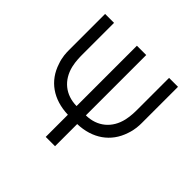

<svg xmlns="http://www.w3.org/2000/svg" viewBox="-178 -896 1072 1072"><g transform="rotate(45 358.0 -360.0)"><path d="M321 0H394.5V-175C511 -178.5 597 -238.5 630.5 -341C644.5 -380.5 645.5 -413.5 645.5 -435V-720H575V-474C575 -455 575 -419 567 -384.5C547.5 -298.5 483.5 -244.5 394.5 -243.5V-720H321V-243.5C233 -244.5 170 -296 149 -381.5C140.5 -417.5 140.5 -454 140.5 -474V-720H70V-435C70 -415.5 70.5 -380 85 -340.5C117.5 -239 202.5 -178.5 321 -175Z"/></g></svg>

Font: Hauora
Style: Regular
Weight: 400
Designer: Mikhail Sharanda
Foundry: WCYS & Co.
Version: Version 1.010